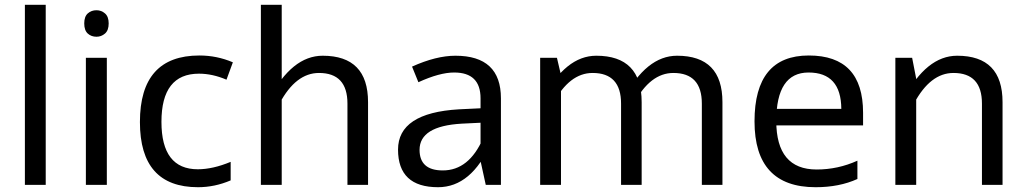

<svg xmlns="http://www.w3.org/2000/svg" viewBox="-20 -780 4330 810"><path d="M85 0V-759.8H172.9V0Z M342.3 0V-536.1H430.7V0ZM387.2 -625Q365.2 -625 350.3 -638.4Q335.4 -651.9 335.4 -681.2Q335.4 -710 350.3 -723.4Q365.2 -736.8 387.2 -736.8Q407.2 -736.8 422.9 -723.4Q438.5 -710 438.5 -681.2Q438.5 -651.9 422.9 -638.4Q407.2 -625 387.2 -625Z M815.4 9.8Q570.3 9.8 570.3 -265.1Q570.3 -545.9 821.3 -545.9Q895 -545.9 962.4 -517.1L935.5 -443.8Q876.5 -469.2 819.3 -469.2Q661.1 -469.2 661.1 -266.1Q661.1 -65.9 814.5 -65.9Q877.9 -65.9 953.1 -97.2V-19Q885.7 9.8 815.4 9.8Z M1445.8 0V-342.8Q1445.8 -472.2 1325.7 -472.2Q1228 -472.2 1159.7 -344.2L1115.7 -362.8Q1211.4 -544.9 1341.3 -544.9Q1532.7 -544.9 1532.7 -349.1V0ZM1080.6 0V-759.8H1168.5V0Z M1718.3 -499Q1819.8 -544.9 1901.4 -544.9Q2093.3 -544.9 2093.3 -365.2V0H2029.3L2007.3 -100.6V-262.2L1927.2 -258.3Q1750 -248 1750 -147.9Q1750 -61 1848.1 -61Q1958.5 -61 2017.6 -195.8L2051.8 -177.2Q1968.8 9.8 1828.1 9.8Q1659.2 9.8 1659.2 -148.9Q1659.2 -303.7 1916 -318.8L2007.3 -323.2V-365.2Q2007.3 -474.1 1896 -474.1Q1834.5 -474.1 1745.1 -433.1Z M2940.9 0V-342.8Q2940.9 -472.2 2820.8 -472.2Q2723.1 -472.2 2654.8 -344.2L2610.8 -362.8Q2706.5 -544.9 2836.4 -544.9Q3027.8 -544.9 3027.8 -349.1V0ZM2258.8 0V-536.1H2329.6L2346.7 -462.9V0ZM2600.1 0V-342.8Q2600.1 -472.2 2480 -472.2Q2382.3 -472.2 2314 -344.2L2270 -362.8Q2365.7 -544.9 2495.6 -544.9Q2687 -544.9 2687 -349.1V0Z M3420.9 9.8Q3163.1 9.8 3163.1 -268.1Q3163.1 -545.9 3392.1 -545.9Q3621.1 -545.9 3621.1 -304.2V-251H3217.3V-320.8H3529.3Q3528.3 -474.1 3391.1 -474.1Q3254.9 -474.1 3254.9 -269.5Q3254.9 -64.9 3425.3 -64.9Q3515.1 -64.9 3597.2 -102.1V-24.9Q3521 9.8 3420.9 9.8Z M4122.6 0V-342.8Q4122.6 -472.2 4002.4 -472.2Q3904.8 -472.2 3836.4 -344.2L3792.5 -362.8Q3888.2 -544.9 4018.1 -544.9Q4209.5 -544.9 4209.5 -349.1V0ZM3757.3 0V-536.1H3828.1L3845.2 -448.2V0Z"/></svg>

Font: Nokora
Style: Regular
Weight: 400
Designer: Danh Hong
Foundry: Danh Hong
Version: Version 9.000